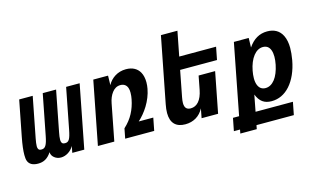

<svg xmlns="http://www.w3.org/2000/svg" viewBox="-109 -1080 2625 1607"><g transform="rotate(-15 1204.0 -276.0)"><path d="M98.1 13.2C146 13.2 182.1 -4.9 214.8 -54.7C214.8 -34.2 225.6 -18.1 239.3 -6.8C253.9 5.4 273.4 13.2 296.9 13.2C341.3 13.2 384.8 -15.6 408.2 -56.6L397 0H501L607.4 -546.9H490.2L421.9 -195.8C414.1 -155.3 406.7 -129.4 397 -113.8C387.2 -98.1 375.5 -93.8 359.9 -93.8C340.8 -93.8 333 -100.6 329.1 -114.7C327.6 -119.6 327.1 -126 327.1 -132.8C327.1 -148.4 329.6 -168.9 335 -195.8L403.3 -546.9H287.6L219.2 -195.8C211.4 -155.8 204.1 -130.9 193.8 -114.7C183.6 -98.6 171.9 -93.8 155.3 -93.8C139.2 -93.8 130.4 -98.1 126 -113.8C124.5 -118.7 124 -125 124 -131.3C124 -147 127 -167.5 132.3 -195.8L200.7 -546.9H83.5L23.4 -238.8C10.7 -174.3 4.9 -124 4.9 -86.4C4.9 -64.9 6.8 -47.9 11.2 -35.6C22.5 -3.4 52.7 13.2 98.1 13.2Z M619.1 0H761.2L822.3 -314.9C829.1 -351.1 841.8 -381.8 859.9 -405.3C877.9 -428.7 900.9 -443.8 932.1 -443.8C962.9 -443.8 983.4 -428.7 992.7 -402.3C997.1 -390.1 998.5 -376 998.5 -360.4C998.5 -340.3 996.1 -323.2 992.7 -305.2C984.4 -262.2 971.2 -222.7 951.2 -185.5C931.6 -149.4 908.2 -119.1 872.1 -85.4L855.5 0H1106.9L1128.4 -109.9H1002.4C1033.2 -137.7 1063.5 -173.3 1088.9 -214.8C1115.2 -257.8 1135.3 -307.1 1144 -355C1147.5 -374 1149.4 -392.1 1149.4 -410.6C1149.4 -445.3 1142.6 -474.6 1129.9 -497.6C1108.9 -535.6 1069.8 -560.1 1011.2 -560.1C974.1 -560.1 941.9 -550.3 914.6 -533.2C889.6 -517.6 865.2 -492.7 851.6 -464.8L853.5 -546.9H725.6Z M1374 14.2C1444.8 14.2 1501 -19.5 1533.2 -81.1L1517.6 0H1660.6L1729 -351.6H1585.9L1563 -232.9C1546.4 -147.5 1506.3 -103 1452.1 -103C1417 -103 1399.4 -122.1 1399.4 -162.6C1399.4 -176.3 1401.4 -193.4 1405.3 -212.9L1448.7 -437H1768.1L1789.6 -546.9H1470.2L1511.7 -759.8H1368.7L1257.8 -190.9C1252.4 -163.6 1249.5 -138.7 1249.5 -116.2C1249.5 -29.8 1293 14.2 1374 14.2Z M1797.4 208H1939.9L1946.3 174.8H2270L2291.5 64.9H1967.8L1995.1 -77.1C2020 -14.2 2058.1 14.2 2122.1 14.2C2182.6 14.2 2237.3 -11.2 2281.7 -61C2326.7 -111.3 2359.9 -184.6 2376 -272.9C2382.8 -310.1 2386.2 -349.1 2386.2 -377.4C2386.2 -418.5 2378.9 -455.6 2364.7 -484.4C2339.4 -536.1 2293.9 -560.1 2234.9 -560.1C2167.5 -560.1 2113.3 -528.3 2070.3 -464.8L2072.3 -546.9H1943.8L1825.2 64.9H1772L1750.5 174.8H1803.7ZM2100.6 -105C2069.3 -105 2047.9 -121.1 2036.1 -150.4C2029.8 -166 2026.4 -186 2026.4 -208.5C2026.4 -229.5 2029.3 -253.4 2033.2 -273.9C2042.5 -323.2 2060.1 -367.2 2084.5 -397.9C2107.4 -426.8 2135.3 -442.9 2166.5 -442.9C2182.1 -442.9 2195.3 -439 2206.1 -431.6C2228.5 -416 2239.7 -382.8 2239.7 -340.3C2239.7 -298.8 2229 -245.1 2211.9 -203.1C2203.6 -182.1 2192.9 -163.6 2182.1 -149.9C2159.2 -120.6 2131.8 -105 2100.6 -105Z"/></g></svg>

Font: Hack
Style: Bold Oblique
Weight: 700
Italic angle: -12°
Monospace: yes
Designer: Christopher Simpkins
Foundry: Christopher Simpkins
Version: Version 2.010